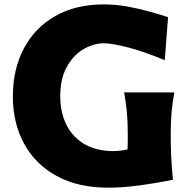

<svg xmlns="http://www.w3.org/2000/svg" viewBox="-20 -847 864 882"><path d="M565.9 -160.6Q566.9 -180.2 566.9 -197.8Q566.9 -215.3 566.9 -232.9Q566.9 -289.6 562.7 -333.3Q558.6 -377 550.3 -422.4H780.8Q772.5 -377 768.3 -333.3Q764.2 -289.6 764.2 -232.9Q764.2 -184.1 766.1 -134.8Q768.1 -85.4 774.4 -21.5Q744.1 -15.1 695.1 -6.6Q646 2 588.9 8.5Q531.7 15.1 477.1 15.1Q338.4 15.1 240.2 -38.6Q142.1 -92.3 90.6 -187Q39.1 -281.7 39.1 -404.3Q39.1 -528.8 89.4 -624Q139.6 -719.2 233.2 -772.9Q326.7 -826.7 456.5 -826.7Q511.7 -826.7 565.7 -816.9Q619.6 -807.1 667.5 -793.7Q715.3 -780.3 752 -768.1L736.8 -570.3Q636.7 -612.3 564 -630.4Q491.2 -648.4 455.1 -648.4Q406.2 -647 360.8 -619.4Q315.4 -591.8 286.1 -538.1Q256.8 -484.4 256.8 -403.3Q256.8 -335 282.7 -278.8Q308.6 -222.7 361.8 -188.7Q415 -154.8 496.1 -152.8Q513.2 -152.8 531.2 -154.8Q549.3 -156.7 565.9 -160.6Z"/></svg>

Font: Pinar-DS3-FD ExtraBold
Style: Regular
Weight: 800
Designer: Amin Abedi
Version: Version 3.000